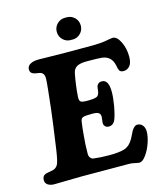

<svg xmlns="http://www.w3.org/2000/svg" viewBox="-132 -997 926 1106"><g transform="rotate(-15 331.0 -443.5)"><path d="M361.8 -902.3H367.2H372.1Q399.9 -902.3 419.2 -883.1Q438.5 -863.8 438.5 -835.9Q438.5 -808.1 419.2 -788.8Q399.9 -769.5 372.1 -769.5Q368.7 -769.5 367.2 -770Q365.7 -769.5 361.8 -769.5Q334 -769.5 314.7 -788.8Q295.4 -808.1 295.4 -835.9Q295.4 -863.8 314.7 -883.1Q334 -902.3 361.8 -902.3ZM219.2 5.4Q197.8 5.4 137 6.8Q76.2 8.3 55.2 8.3Q31.7 8.3 16.8 -1.7Q2 -11.7 2 -29.3Q2 -54.2 19.5 -61.5Q26.9 -64.9 42.2 -67.4Q57.6 -69.8 63 -71.3Q86.4 -75.2 97.7 -96.2Q107.4 -114.7 117.7 -186.5Q140.6 -345.7 148.4 -414.1Q166 -564.9 166 -594.7Q166 -626.5 139.6 -632.8Q135.7 -633.8 121.1 -636Q106.4 -638.2 101.6 -641.1Q84 -647.9 84 -668Q84 -688 102.8 -698.7Q121.6 -709.5 154.8 -709.5Q169.9 -709.5 227.5 -708.3Q285.2 -707 312.5 -707H480Q521.5 -707 556.4 -713.4Q591.3 -719.7 597.2 -719.7Q622.1 -719.7 641.8 -679.9Q661.6 -640.1 661.6 -590.8Q661.6 -551.8 646 -534.9Q630.4 -518.1 609.4 -518.1Q590.3 -518.1 584 -530.8Q580.1 -537.1 575.7 -562Q564 -616.7 510.7 -624.5Q490.2 -627.4 418 -627.4Q378.4 -627.4 358.9 -616.2Q339.4 -605 334.5 -579.6Q320.8 -510.7 316.4 -443.4Q314.5 -418 326.2 -412.1Q337.9 -406.2 373.5 -407.2Q387.7 -407.7 395.8 -408.4Q403.8 -409.2 412.4 -411.4Q420.9 -413.6 425.3 -417.7Q429.7 -421.9 432.9 -429Q436 -436 437 -446.8Q438.5 -461.9 440.2 -470.2Q441.9 -478.5 449.7 -486.1Q457.5 -493.7 471.7 -493.7Q512.2 -493.7 512.2 -420.9Q512.2 -385.7 503.9 -337.9Q492.2 -274.9 480.5 -253.2Q468.8 -231.4 443.8 -231.4Q432.1 -231.4 424.1 -238.8Q416 -246.1 415 -257.3Q414.6 -263.2 416.7 -276.6Q418.9 -290 418.9 -296.9Q418.5 -314.5 407.7 -321Q397 -327.6 369.1 -327.6Q325.2 -327.6 313.7 -322.3Q302.2 -316.9 299.8 -297.9Q293.9 -254.9 292 -229Q285.6 -167 285.6 -110.8Q285.6 -96.2 293.5 -86.9Q301.3 -77.6 311.5 -76.7Q352.5 -71.3 404.3 -71.3Q463.9 -71.3 494.6 -81.1Q530.3 -91.8 554.2 -140.1Q565.4 -163.1 570.1 -171.9Q574.7 -180.7 584.2 -190.2Q593.8 -199.7 604.5 -199.7Q623.5 -199.7 635.5 -185.3Q647.5 -170.9 647.5 -147.5Q647.5 -118.2 634.3 -79.8Q621.1 -41.5 600.3 -13.2Q579.6 15.1 561 15.1Q553.2 15.1 535.2 10.7Q517.1 6.3 501.5 6.3Q470.2 6.3 418.5 6.1Q366.7 5.9 347.7 5.9Q325.7 5.9 283 5.6Q240.2 5.4 219.2 5.4Z"/></g></svg>

Font: Cooper*
Style: Bold Italic
Weight: 700
Italic angle: -7°
Designer: Owen Earl
Foundry: indestructible type*
Version: Version 0.001